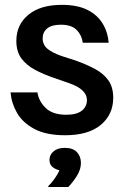

<svg xmlns="http://www.w3.org/2000/svg" viewBox="-20 -532 502 773"><path d="M241.7 12.5Q165.8 12.5 118.3 -12.9Q70.8 -38.3 48.3 -77.9Q25.8 -117.5 22.5 -160H130.8Q135.8 -125 163.8 -97.5Q191.7 -70 246.7 -70Q288.3 -70 309.2 -86.2Q330 -102.5 330 -129.2Q330 -172.5 257.5 -197.5L197.5 -218.3Q155.8 -232.5 121.2 -250.8Q86.7 -269.2 66.2 -296.7Q45.8 -324.2 45.8 -367.5Q45.8 -432.5 94.2 -472.5Q142.5 -512.5 229.2 -512.5Q291.7 -512.5 332.1 -492.1Q372.5 -471.7 393.3 -437.1Q414.2 -402.5 417.5 -360H313.3Q309.2 -390.8 288.3 -411.7Q267.5 -432.5 225 -432.5Q188.3 -432.5 170 -417.5Q151.7 -402.5 151.7 -377.5Q151.7 -352.5 170.4 -336.2Q189.2 -320 227.5 -306.7L286.7 -287.5Q328.3 -272.5 362.1 -254.6Q395.8 -236.7 415.8 -209.2Q435.8 -181.7 435.8 -138.3Q435.8 -70.8 385.8 -29.2Q335.8 12.5 241.7 12.5ZM174.2 220.8V217.5Q186.7 205.8 200 187.1Q213.3 168.3 219.2 153.3Q205 150.8 192.1 140.8Q179.2 130.8 179.2 111.7Q179.2 91.7 195.4 77.5Q211.7 63.3 240.8 63.3Q273.3 63.3 289.6 80.4Q305.8 97.5 305.8 124.2Q305.8 150 290 175.4Q274.2 200.8 255 220.8Z"/></svg>

Font: Familjen Grotesk GF Medium
Style: Regular
Weight: 500
Designer: Anders Wikstroem, Jonas Baeckman, Matilda Gysing, Kristian Moeller
Foundry: Familjen STHLM AB
Version: Version 2.000; Beta; Release 4; Build 6